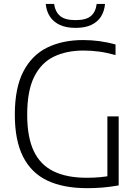

<svg xmlns="http://www.w3.org/2000/svg" viewBox="-20 -953 703 978"><path d="M424 5.5Q303 5.5 221.2 -33.2Q139.5 -72 97.5 -154.8Q55.5 -237.5 55.5 -369Q55.5 -505 98.8 -588.5Q142 -672 220.2 -710.5Q298.5 -749 403 -749Q445.5 -749 486.2 -743.5Q527 -738 568.5 -726.5V-672.5Q522 -685.5 482.8 -690.5Q443.5 -695.5 405.5 -695.5Q318 -695.5 253.8 -664.2Q189.5 -633 154 -561.5Q118.5 -490 118.5 -369Q118.5 -254 152.2 -183.2Q186 -112.5 253.5 -80Q321 -47.5 421.5 -47.5Q458.5 -47.5 490 -50.5Q521.5 -53.5 549.5 -59L527 -32.5V-360H584.5V-8.5Q538 -0.5 500.8 2.5Q463.5 5.5 424 5.5ZM365 -811Q317 -811 284.5 -826.2Q252 -841.5 234.2 -868.8Q216.5 -896 213 -933H255.5Q261.5 -892.5 286.2 -871.5Q311 -850.5 365 -850.5Q419 -850.5 443.2 -871.5Q467.5 -892.5 472.5 -933H515Q511.5 -895.5 494.2 -868.2Q477 -841 444.8 -826Q412.5 -811 365 -811Z"/></svg>

Font: Encode Sans SC Light
Style: Regular
Weight: 300
Version: Version 3.002